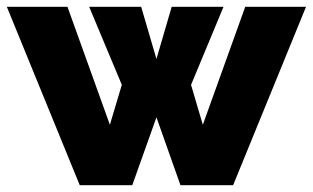

<svg xmlns="http://www.w3.org/2000/svg" viewBox="-30 -546 922 566"><path d="M692.9 -525.9H872.1L657.2 0H502L431.2 -200.2L359.9 0H205.1L-9.8 -525.9H168.9L293.9 -178.2L329.1 -295.9L232.9 -525.9H386.2L431.2 -372.1L476.1 -525.9H628.9L533.2 -295.9L567.9 -178.2Z"/></svg>

Font: Rawline Black
Style: Regular
Weight: 900
Designer: Matt McInerney, Pablo Impallari, Rodrigo Fuenzalida
Foundry: Matt McInerney, Pablo Impallari, Rodrigo Fuenzalida
Version: Version 4.020;PS 004.020;hotconv 1.0.88;makeotf.lib2.5.64775